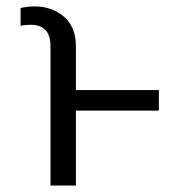

<svg xmlns="http://www.w3.org/2000/svg" viewBox="-20 -575 562 597"><path d="M121 -482Q105 -498 75 -498Q62 -498 44 -495V-550Q51 -552 67 -554Q75 -555 89 -555Q141 -555 179 -523Q216 -491 216 -431V-295H474V-231H216V2H137V-429Q137 -466 121 -482Z"/></svg>

Font: Sinter Normal
Style: Regular
Weight: 350
Foundry: Adobe & rsms
Version: Version 1.000